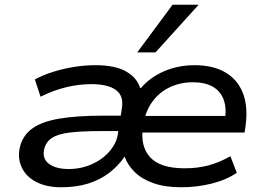

<svg xmlns="http://www.w3.org/2000/svg" viewBox="-20 -781 1117 810"><path d="M239 9Q176 9 133.5 -13Q91 -35 72.5 -73Q54 -111 63 -156Q74 -208 115 -238Q156 -268 230 -280.5Q304 -293 412 -293H514L504 -228H404Q326 -228 275.5 -222Q225 -216 199 -199Q173 -182 166 -150Q158 -111 187 -89.5Q216 -68 269 -68Q322 -68 367 -88Q412 -108 441.5 -142Q471 -176 477 -214L494 -323Q503 -376 469.5 -401Q436 -426 365 -426Q313 -426 259 -413Q205 -400 151 -373L127 -446Q165 -466 207.5 -479Q250 -492 294.5 -499Q339 -506 382 -506Q466 -506 512 -479.5Q558 -453 571 -410H575Q613 -455 672.5 -480.5Q732 -506 801 -506Q878 -506 930 -476Q982 -446 1004.5 -389Q1027 -332 1016 -250L1012 -222H556L567 -292H954L928 -269Q937 -323 924 -359.5Q911 -396 878 -415Q845 -434 794 -434Q742 -434 697.5 -413.5Q653 -393 623.5 -353Q594 -313 585 -256L583 -246Q571 -164 613.5 -117.5Q656 -71 759 -71Q814 -71 860.5 -83.5Q907 -96 952 -122L979 -52Q935 -22 873 -6.5Q811 9 745 9Q677 9 628 -8Q579 -25 548.5 -55Q518 -85 505 -122H507Q480 -82 441 -52Q402 -22 351.5 -6.5Q301 9 239 9ZM559 -560 708 -761H818L636 -560Z"/></svg>

Font: Nunito Sans 7pt SemiExpanded Medium
Style: Italic
Weight: 500
Width: 6
Italic angle: -9°
Designer: Vernon Adams
Foundry: Vernon Adams
Version: Version 3.101;gftools[0.9.27]